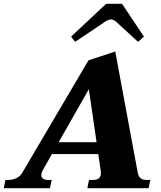

<svg xmlns="http://www.w3.org/2000/svg" viewBox="-55 -998 851 1018"><path d="M343 -776 322 -804 508 -978H592L708 -804L677 -776L568 -876Q549 -895 534 -895Q517 -895 492 -876ZM742 -44 733 0H408L417 -44H438Q480 -44 480 -80Q480 -88 479 -93L466 -181H220L171 -94Q164 -80 164 -70Q164 -57 174 -50.5Q184 -44 198 -44H219L210 0H-35L-26 -44H-10Q11 -44 31.5 -53.5Q52 -63 63 -82L414 -678L556 -725L676 -79Q684 -44 720 -44ZM457 -244 416 -525 256 -244Z"/></svg>

Font: Taviraj
Style: Bold Italic
Weight: 700
Italic angle: -12°
Designer: Katatrad Team
Foundry: CadsonDemak
Version: Version 1.001